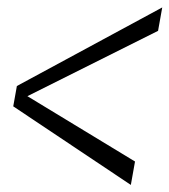

<svg xmlns="http://www.w3.org/2000/svg" viewBox="-20 -508 467 529"><path d="M340.5 1.5 16.5 -215 26.5 -271 427 -487.5 415.5 -423 55.5 -243 352 -63Z"/></svg>

Font: Anybody ExtraExpanded Light
Style: Italic
Weight: 300
Width: 8
Italic angle: -10°
Designer: Tyler Finck
Foundry: Etcetera Type Company
Version: Version 1.010; ttfautohint (v1.8.3) -l 8 -r 50 -G 200 -x 14 